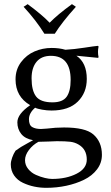

<svg xmlns="http://www.w3.org/2000/svg" viewBox="-20 -671 539 929"><path d="M321.8 -284.2Q321.8 -400.9 226.1 -400.9Q180.7 -400.9 156.7 -371.8Q132.8 -342.8 132.8 -292Q132.8 -232.9 154.5 -204.3Q176.3 -175.8 233.9 -175.8Q283.2 -175.8 302.5 -202.9Q321.8 -230 321.8 -284.2ZM399.9 -289.1Q399.9 -222.2 356.2 -179.2Q312.5 -136.2 229 -136.2Q207 -136.2 183.6 -140.4Q160.2 -144.5 149.9 -149.9Q120.1 -124 120.1 -94.2Q120.1 -65.4 136 -56.2Q151.9 -46.9 178.2 -46.9Q178.7 -46.9 207 -48.8Q249 -54.2 290 -54.2Q392.6 -54.2 431.2 -21Q473.1 15.1 473.1 78.1Q473.1 117.2 449.5 148.4Q425.8 179.7 386.7 198.7Q347.7 217.8 300.8 227.8Q253.9 237.8 204.1 237.8Q174.3 237.8 146 231.9Q117.7 226.1 91.1 213.6Q64.5 201.2 48.3 178Q32.2 154.8 32.2 124Q32.2 110.4 38.8 91.6Q45.4 72.8 55.2 58.1Q66.9 49.3 81.8 40Q96.7 30.8 116 20.5Q135.3 10.3 140.1 7.3Q101.6 0.5 82.8 -22.9Q64 -46.4 64 -79.1Q64 -119.1 126 -162.1Q55.2 -203.1 55.2 -287.1Q55.2 -334.5 81.5 -369.9Q107.9 -405.3 147 -422.1Q186 -439 230 -439Q266.6 -439 296.4 -430.2Q338.9 -432.6 387.9 -440.2Q437 -447.8 454.1 -449.2L457 -445.8Q454.1 -432.6 454.1 -419.9Q454.1 -407.2 457 -394L454.1 -391.1Q385.3 -398.4 349.6 -401.4Q399.9 -367.7 399.9 -289.1ZM101.1 104Q101.1 127.9 116.5 146.7Q131.8 165.5 154.1 175.3Q176.3 185.1 196.8 189.9Q217.3 194.8 231.9 194.8Q300.8 194.8 350.3 169.7Q399.9 144.5 399.9 101.1Q399.9 51.8 360.8 28.8Q342.3 17.6 319.8 14.9Q297.4 12.2 254.9 12.2Q250 12.2 216.3 13.7Q182.6 15.1 166 15.1Q138.7 29.8 119.9 54.7Q101.1 79.6 101.1 104ZM194.8 -507.8Q155.3 -571.8 94.2 -638.2L113.8 -650.9Q184.6 -598.6 220.2 -561Q259.3 -601.1 328.1 -650.9L347.2 -638.2Q280.3 -564 245.1 -507.8Z"/></svg>

Font: Linux Biolinum
Style: Regular
Weight: 400
Designer: Philipp H. Poll
Foundry: Philipp H. Poll
Version: Version 0.6.4